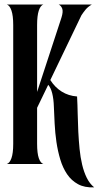

<svg xmlns="http://www.w3.org/2000/svg" viewBox="-20 -721 434 844"><path d="M38.1 -88.9V-610.8Q38.1 -652.3 30.3 -674.8Q22.5 -697.3 9.8 -701.2H170.9Q158.2 -697.3 150.6 -674.8Q143.1 -652.3 143.1 -610.8V-316.9L250 -643.1Q258.3 -669.4 253.7 -682.6Q249 -695.8 237.8 -701.2H383.8Q366.7 -691.4 356.4 -679Q346.2 -666.5 337.9 -653.8L201.2 -369.1Q221.7 -336.9 251.2 -318.4Q280.8 -299.8 318.8 -296.9Q320.8 -259.8 321.5 -220.2Q322.3 -180.7 324.2 -141.8Q326.2 -103 329.8 -66.2Q333.5 -29.3 341.1 2.7Q348.6 34.7 361.3 60.5Q374 86.4 394 102.5Q352.1 104.5 323 88.6Q293.9 72.8 274.9 44.7Q255.9 16.6 244.9 -20.3Q233.9 -57.1 228 -97.2Q222.2 -137.2 220.2 -177.5Q218.3 -217.8 216.8 -252Q215.8 -285.6 209.5 -310.8Q203.1 -335.9 191.9 -348.1L143.1 -247.1V-88.9Q143.1 -47.4 150.6 -25.6Q158.2 -3.9 170.9 0H9.8Q22.5 -3.9 30.3 -25.6Q38.1 -47.4 38.1 -88.9Z"/></svg>

Font: 003 KoZ KJR
Style: Regular
Weight: 400
Designer: Ko Z, Min Khaing
Foundry: Your Own Font Foundry
Version: Version 2.50;March 29, 2020;